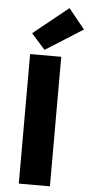

<svg xmlns="http://www.w3.org/2000/svg" viewBox="-66 -1063 512 1100"><g transform="rotate(5 190.5 -513.5)"><path d="M86 0H265V-745H86ZM166 -776 381 -912 288 -1027 87 -865Z"/></g></svg>

Font: Noto Sans HK Black
Style: Regular
Weight: 900
Designer: Ryoko NISHIZUKA 西塚涼子 (kana, bopomofo & ideographs); Paul D. Hunt (Latin, Greek & Cyrillic); Sandoll Communications 산돌커뮤니
Foundry: Adobe
Version: Version 2.004;hotconv 1.0.118;makeotfexe 2.5.65603